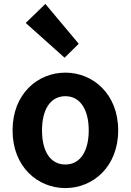

<svg xmlns="http://www.w3.org/2000/svg" viewBox="-20 -944 666 978"><path d="M313 14C453 14 582 -94 582 -280C582 -466 453 -574 313 -574C172 -574 44 -466 44 -280C44 -94 172 14 313 14ZM313 -106C236 -106 194 -174 194 -280C194 -385 236 -454 313 -454C389 -454 432 -385 432 -280C432 -174 389 -106 313 -106ZM309 -650 381 -721 211 -924 111 -827Z"/></svg>

Font: Noto Sans TC
Style: Bold
Weight: 700
Designer: Ryoko NISHIZUKA 西塚涼子 (kana, bopomofo & ideographs); Paul D. Hunt (Latin, Greek & Cyrillic); Sandoll Communications 산돌커뮤니
Foundry: Adobe
Version: Version 2.004;hotconv 1.0.118;makeotfexe 2.5.65603